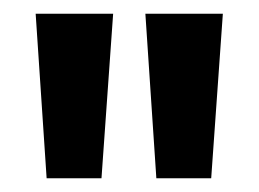

<svg xmlns="http://www.w3.org/2000/svg" viewBox="-20 -720 377 280"><path d="M32 -700H145L128 -460H48ZM192 -700H305L288 -460H208Z"/></svg>

Font: Epunda Sans
Style: Bold
Weight: 700
Designer: Simon Atzbach
Foundry: typofactur
Version: Version 2.204; ttfautohint (v1.8.4.7-5d5b)